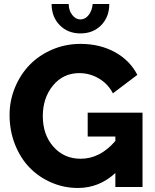

<svg xmlns="http://www.w3.org/2000/svg" viewBox="-20 -934 772 959"><path d="M381.8 -767.1Q318.8 -767.1 278.3 -808.3Q237.8 -849.6 237.8 -914.1H323.2Q323.2 -882.3 340.6 -859.6Q357.9 -836.9 381.8 -836.9Q405.3 -836.9 422.6 -858.6Q439.9 -880.4 442.9 -914.1H525.9Q525.9 -849.6 485.6 -808.3Q445.3 -767.1 381.8 -767.1ZM418 -371.1H691.9V0H556.2V-69.8Q475.1 4.9 369.1 4.9Q299.8 4.9 237.3 -22Q174.8 -48.8 128.7 -95.9Q82.5 -143.1 55.2 -211.7Q27.8 -280.3 27.8 -359.9Q27.8 -432.1 55.2 -497.8Q82.5 -563.5 129.2 -611.1Q175.8 -658.7 241.7 -686.8Q307.6 -714.8 381.8 -714.8Q479 -714.8 554 -673.6Q628.9 -632.3 666 -560.1L543.9 -467.8Q520 -514.6 474.4 -541.7Q428.7 -568.8 376 -568.8Q295.9 -568.8 244.9 -507.1Q193.8 -445.3 193.8 -354Q193.8 -261.2 246.8 -201.2Q299.8 -141.1 382.8 -141.1Q480 -141.1 556.2 -230V-252H418Z"/></svg>

Font: Rawline ExtraBold
Style: Regular
Weight: 800
Designer: Matt McInerney, Pablo Impallari, Rodrigo Fuenzalida
Foundry: Matt McInerney, Pablo Impallari, Rodrigo Fuenzalida
Version: Version 4.020;PS 004.020;hotconv 1.0.88;makeotf.lib2.5.64775